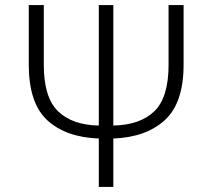

<svg xmlns="http://www.w3.org/2000/svg" viewBox="-20 -734 833 754"><path d="M368 0V-190Q238 -195 165.5 -262Q93 -329 93 -480V-714H152V-479Q152 -352 207.5 -297.5Q263 -243 368 -241V-714H425V-241Q530 -243 586 -297Q642 -351 642 -480V-714H701V-480Q701 -330 627.5 -262.5Q554 -195 425 -190V0Z"/></svg>

Font: Noto Sans Light
Style: Regular
Weight: 300
Designer: Monotype Design Team
Foundry: Monotype Imaging Inc.
Version: Version 2.007